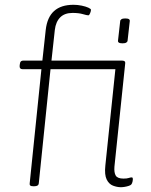

<svg xmlns="http://www.w3.org/2000/svg" viewBox="-20 -776 630 802"><path d="M485 6Q469 6 452 -0.5Q435 -7 425.5 -26.5Q416 -46 420 -84L462 -487H192L195 -523H488Q497 -523 500.5 -520Q504 -517 503 -511L458 -80Q456 -55 463.5 -42.5Q471 -30 496 -30Q510 -30 517.5 -32.5Q525 -35 530 -35Q533 -35 534 -33Q535 -31 535 -28Q535 -24 534 -19Q533 -14 531.5 -10.5Q530 -7 528 -5Q525 -2 517.5 0.5Q510 3 501 4.5Q492 6 485 6ZM119 2Q110 2 106.5 -1Q103 -4 104 -10L153 -487H74Q61 -487 62 -501L63 -509Q64 -517 67.5 -520Q71 -523 79 -523H157L171 -651Q177 -704 206 -730Q235 -756 287 -756Q304 -756 321 -752.5Q338 -749 349 -744Q360 -739 360 -735Q360 -732 359 -728.5Q358 -725 356.5 -721Q355 -717 353 -714.5Q351 -712 349 -712Q343 -712 326 -717Q309 -722 283 -722Q250 -722 231.5 -703.5Q213 -685 209 -651L195 -523H312Q325 -523 324 -509L323 -501Q322 -494 318.5 -490.5Q315 -487 307 -487H191L142 -10Q141 2 123 2ZM492 -595Q481 -595 476.5 -598Q472 -601 473 -607L482 -687Q482 -692 487 -695.5Q492 -699 503 -699Q514 -699 518.5 -696Q523 -693 522 -687L513 -607Q513 -602 508 -598.5Q503 -595 492 -595Z"/></svg>

Font: Asap Thin
Style: Italic
Weight: 250
Italic angle: -6°
Designer: Pablo Cosgaya
Foundry: Omnibus-Type
Version: Version 3.001